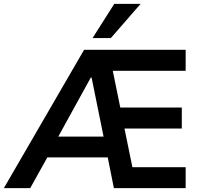

<svg xmlns="http://www.w3.org/2000/svg" viewBox="-50 -978 1043 998"><path d="M-30 0 387 -719H915V-610H492L528 -650L583 -381L531 -419H895V-310H553L589 -349L647 -66L594 -109H915V0H542L501 -205L542 -160H170L219 -201L107 0ZM422 -575 237 -239 227 -268H519L495 -235L426 -575ZM431 -780 544 -958H681L526 -780Z"/></svg>

Font: Nunitoga
Style: Bold
Weight: 700
Designer: Vernon Adams
Foundry: Vernon Adams
Version: Version 1.0